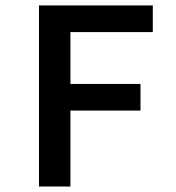

<svg xmlns="http://www.w3.org/2000/svg" viewBox="-20 -680 640 700"><path d="M122.1 0V-660.2H537.1V-563H236.8V-374H492.2V-276.9H236.8V0Z"/></svg>

Font: Office Code Pro Medium
Style: Regular
Weight: 500
Designer: Nathan Rutzky & Paul D. Hunt
Foundry: Adobe Systems Incorporated
Version: Version 1.004;PS 001.004;hotconv 1.0.70;makeotf.lib2.5.58329